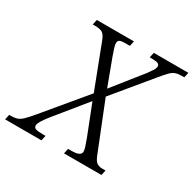

<svg xmlns="http://www.w3.org/2000/svg" viewBox="-207 -877 1046 1039"><g transform="rotate(30 316.5 -357.0)"><path d="M-50 0 -43 -32H-31Q-10 -32 5.5 -37Q21 -42 37.5 -57.5Q54 -73 80 -104L295 -362L192 -631Q180 -663 165 -672.5Q150 -682 118 -682H104L111 -714H343L336 -682H305Q281 -682 272 -676.5Q263 -671 263 -658Q263 -647 268 -631Q273 -615 282 -589L345 -420L490 -602Q504 -621 513 -635Q522 -649 522 -661Q522 -672 511.5 -677Q501 -682 471 -682H460L467 -714H683L676 -682H662Q638 -682 622 -676.5Q606 -671 589.5 -654Q573 -637 546 -604L360 -379L479 -81Q491 -50 505 -41Q519 -32 538 -32H559L552 0H318L325 -32H343Q377 -32 391 -39.5Q405 -47 405 -61Q405 -71 400 -87.5Q395 -104 383 -136L310 -322L153 -129Q130 -100 120 -82.5Q110 -65 110 -55Q110 -42 121.5 -37Q133 -32 169 -32H184L177 0Z"/></g></svg>

Font: Noto Serif Light
Style: Italic
Weight: 300
Italic angle: -12°
Designer: Monotype Design Team
Foundry: Monotype Imaging Inc.
Version: Version 2.013